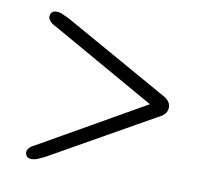

<svg xmlns="http://www.w3.org/2000/svg" viewBox="-58 -629 618 574"><g transform="rotate(10 251.0 -342.5)"><path d="M398.5 -338.5V-345.5L75 -161Q63.5 -155.5 58.2 -149Q53 -142.5 53 -137Q53 -129 57.8 -124Q62.5 -119 72.5 -119Q81 -119 89.5 -122.5Q98 -126 110.5 -132L422 -308Q435.5 -314 442.8 -322.5Q450 -331 450 -342Q450 -353 442.8 -361.5Q435.5 -370 422 -376.5L108 -553Q96 -558.5 87.5 -562.2Q79 -566 70.5 -566Q60 -566 55.5 -561Q51 -556 51 -548Q51 -542 56.2 -535.2Q61.5 -528.5 72 -523.5Z"/></g></svg>

Font: Fraunces 36pt
Style: Regular
Weight: 400
Version: Version 1.000;[b76b70a41]